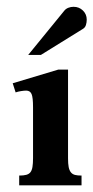

<svg xmlns="http://www.w3.org/2000/svg" viewBox="-20 -556 280 576"><path d="M37.6 0V-29.3Q50.8 -29.3 58.8 -31.5Q66.9 -33.7 71.3 -39.3Q75.7 -44.9 77.4 -55.2Q79.1 -65.4 79.1 -81.5V-234.4Q79.1 -263.7 74.7 -273.9Q70.3 -284.2 58.6 -284.2Q52.2 -284.2 43 -282.7Q33.7 -281.2 26.9 -278.8L18.1 -306.2L154.8 -347.2H184.1V-81.1Q184.1 -64.9 186 -54.9Q188 -44.9 192.6 -39.1Q197.3 -33.2 205.1 -31.2Q212.9 -29.3 224.6 -29.3V0ZM240.2 -497.1Q240.2 -488.8 237.8 -481Q235.4 -473.1 228.5 -469.2L102.5 -391.1H64.5L173.3 -524.4Q177.7 -529.8 185.1 -532.7Q192.4 -535.6 200.7 -535.6Q217.3 -535.6 228.8 -524.4Q240.2 -513.2 240.2 -497.1Z"/></svg>

Font: Scheherazade
Style: Bold
Weight: 700
Version: Version 2.100 (build 932/914)